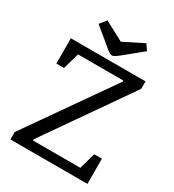

<svg xmlns="http://www.w3.org/2000/svg" viewBox="-198 -945 956 1056"><g transform="rotate(30 279.5 -417.0)"><path d="M35 0V-47L411 -584V-591H123L94 -488H45V-648H519V-601L145 -64V-57H446L475 -160H524V0ZM288 -679Q277 -679 259 -692.5Q241 -706 211 -732L137 -793L170 -834L292 -769L418 -832L443 -796L365 -732Q330 -703 313.5 -691Q297 -679 288 -679Z"/></g></svg>

Font: Faustina
Style: Regular
Weight: 400
Designer: Alfonso Garcia
Foundry: http://www.omnibus-type.com
Version: Version 1.200